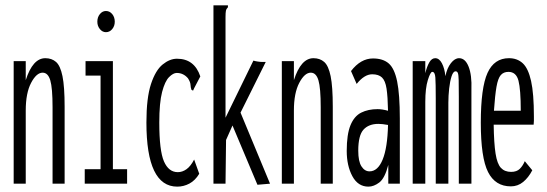

<svg xmlns="http://www.w3.org/2000/svg" viewBox="-20 -685 2040 716"><path d="M31 0V-457H76V-386Q102 -468 149 -468Q173 -468 189 -454Q205 -440 213 -401Q221 -362 221 -287V0H176V-285Q176 -357 167.5 -385.5Q159 -414 139 -414Q116 -414 96 -376Q76 -338 76 -273V0Z M296 0V-54H355V-403H299V-457H401V-54H454V0ZM375 -565Q362 -565 352.5 -576.5Q343 -588 343 -604Q343 -621 352.5 -632.5Q362 -644 375 -644Q389 -644 398.5 -632.5Q408 -621 408 -604Q408 -588 398.5 -576.5Q389 -565 375 -565Z M641 11Q526 11 526 -228Q526 -320 543 -371.5Q560 -423 586.5 -444.5Q613 -466 640 -466Q705 -466 727 -400L704 -356L700 -347L694 -350Q691 -358 690.5 -368.5Q690 -379 681 -393Q664 -413 639 -413Q626 -413 610.5 -397.5Q595 -382 584.5 -342Q574 -302 574 -228Q574 -123 591.5 -83Q609 -43 643 -43Q660 -43 675.5 -54Q691 -65 704 -90L723 -37Q708 -12 686.5 -0.5Q665 11 641 11Z M847 -217 823 -163 821 0H776V-665H830V-658Q824 -652 822.5 -645Q821 -638 821 -621V-246L925 -459Q931 -457 941 -455.5Q951 -454 958 -454H971L877 -265L987 0L940 4Z M1031 0V-457H1076V-386Q1102 -468 1149 -468Q1173 -468 1189 -454Q1205 -440 1213 -401Q1221 -362 1221 -287V0H1176V-285Q1176 -357 1167.5 -385.5Q1159 -414 1139 -414Q1116 -414 1096 -376Q1076 -338 1076 -273V0Z M1354 11Q1315 11 1294 -28Q1273 -67 1273 -122Q1273 -184 1287 -218Q1301 -252 1327 -265Q1353 -278 1388 -278Q1397 -278 1406.5 -276.5Q1416 -275 1427 -272Q1426 -325 1421.5 -354.5Q1417 -384 1404.5 -396Q1392 -408 1368 -408Q1339 -408 1310 -372L1289 -420Q1325 -467 1371 -467Q1408 -467 1429.5 -448.5Q1451 -430 1461 -381.5Q1471 -333 1471 -243V0H1428V-70Q1415 -20 1394.5 -4.5Q1374 11 1354 11ZM1316 -123Q1316 -83 1328 -64.5Q1340 -46 1358 -46Q1389 -46 1407 -90Q1425 -134 1427 -219Q1406 -223 1391 -223Q1355 -223 1335.5 -201.5Q1316 -180 1316 -123Z M1519 0V-457H1566V-412Q1572 -437 1581 -452.5Q1590 -468 1603 -468Q1618 -468 1628 -449Q1638 -430 1641 -401Q1647 -431 1661.5 -449.5Q1676 -468 1692 -468Q1715 -468 1727.5 -436.5Q1740 -405 1738 -351V0H1691V-324Q1691 -366 1690.5 -386Q1690 -406 1687.5 -412.5Q1685 -419 1679 -419Q1670 -419 1664 -400.5Q1658 -382 1655 -355Q1652 -328 1652 -302V0H1605V-318Q1605 -375 1603.5 -396Q1602 -417 1592 -417Q1585 -417 1575.5 -386.5Q1566 -356 1566 -305V0Z M1885 10Q1827 10 1800 -43.5Q1773 -97 1773 -227Q1773 -358 1798 -413Q1823 -468 1878 -468Q1909 -468 1929.5 -449Q1950 -430 1960.5 -383Q1971 -336 1971 -251Q1971 -241 1971 -234.5Q1971 -228 1970 -220H1821Q1822 -151 1828 -112.5Q1834 -74 1848 -59Q1862 -44 1886 -44Q1907 -44 1918.5 -55.5Q1930 -67 1937 -84L1965 -50Q1951 -23 1931 -6.5Q1911 10 1885 10ZM1822 -272H1922Q1922 -351 1913.5 -384Q1905 -417 1876 -417Q1858 -417 1847.5 -405Q1837 -393 1831.5 -361.5Q1826 -330 1822 -272Z"/></svg>

Font: Inconsolata UltraCondensed
Style: Regular
Weight: 400
Width: 1
Monospace: yes
Designer: Raph Levien, Cyreal, Brenton Simpson
Foundry: Raph Levien, Cyreal, Google
Version: Version 3.001; ttfautohint (v1.8.2.53-6de2)